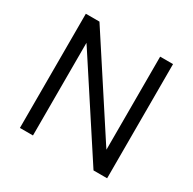

<svg xmlns="http://www.w3.org/2000/svg" viewBox="-154 -863 1020 1014"><g transform="rotate(30 356.5 -356.0)"><path d="M621.6 -7.3H538.6L183.1 -551.8L169.4 -572.3V-547.9V-7.3H89.8V-703.6H172.9L529.3 -156.7L543 -136.2V-160.6V-703.6H621.6Z"/></g></svg>

Font: Vazir Light UI
Style: Light-UI
Weight: 300
Designer: Saber Rastikerdar
Foundry: Saber Rastikerdar
Version: Version 30.0.0